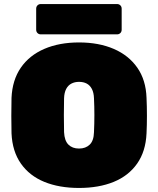

<svg xmlns="http://www.w3.org/2000/svg" viewBox="-20 -920 782 950"><path d="M371 10Q273 10 199.5 -20Q126 -50 83.5 -110.5Q41 -171 37 -260Q36 -301 36 -347Q36 -393 37 -436Q41 -524 83 -585Q125 -646 199 -678Q273 -710 371 -710Q469 -710 543 -678Q617 -646 659.5 -585Q702 -524 705 -436Q707 -393 707 -347Q707 -301 705 -260Q701 -171 658.5 -110.5Q616 -50 542.5 -20Q469 10 371 10ZM371 -185Q404 -185 424 -204.5Q444 -224 445 -266Q447 -309 447 -351Q447 -393 445 -434Q444 -462 434.5 -480Q425 -498 409 -506.5Q393 -515 371 -515Q350 -515 333.5 -506.5Q317 -498 307.5 -480Q298 -462 297 -434Q296 -393 296 -351Q296 -309 297 -266Q299 -224 318.5 -204.5Q338 -185 371 -185ZM182 -750Q172 -750 165.5 -756.5Q159 -763 159 -773V-877Q159 -887 165.5 -893.5Q172 -900 182 -900H559Q569 -900 575.5 -893.5Q582 -887 582 -877V-773Q582 -763 575.5 -756.5Q569 -750 559 -750Z"/></svg>

Font: Rubik Black
Style: Regular
Weight: 900
Designer: Hubert and Fischer
Foundry: Hubert and Fischer
Version: Version 2.300;gftools[0.9.30]